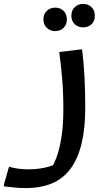

<svg xmlns="http://www.w3.org/2000/svg" viewBox="-70 -702 540 982"><path d="M-24 151Q-3 157 22 160.5Q47 164 74 164Q115 164 154.5 156.5Q194 149 225 132L191 160Q210 131 223.5 90Q237 49 245.5 -8.5Q254 -66 254 -145Q254 -228 248 -299Q242 -370 233 -436L341 -449H350Q358 -384 362 -313Q366 -242 366 -151Q366 -44 347 33.5Q328 111 290.5 161.5Q253 212 195.5 236Q138 260 61 260Q35 260 9.5 257.5Q-16 255 -33 253Q-50 251 -50 251V242ZM355 -562Q330 -562 312.5 -578Q295 -594 295 -622Q295 -649 312.5 -665.5Q330 -682 355 -682Q381 -682 398 -665.5Q415 -649 415 -622Q415 -594 398 -578Q381 -562 355 -562ZM212 -543Q187 -543 169.5 -559.5Q152 -576 152 -603Q152 -630 169.5 -646.5Q187 -663 212 -663Q238 -663 255 -646.5Q272 -630 272 -603Q272 -576 255 -559.5Q238 -543 212 -543Z"/></svg>

Font: Kufam Medium
Style: Italic
Weight: 500
Italic angle: -11°
Designer: Artur Schmal
Foundry: Original Type
Version: Version 1.301; ttfautohint (v1.8.3)